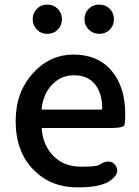

<svg xmlns="http://www.w3.org/2000/svg" viewBox="-20 -801 605 834"><path d="M316 13Q201 13 126 -63Q48 -142 48 -275Q48 -403 126 -486Q198 -564 299 -564Q406 -564 466 -492Q524 -423 524 -304Q524 -273 521 -259Q518 -245 462 -245H166Q161 -245 161 -240Q168 -167 213.5 -122Q259 -77 331 -77Q399 -77 409 -84Q459 -116 482 -82Q505 -47 455 -14Q415 13 316 13ZM161 -330Q160 -325 165 -325H419Q424 -325 424 -330Q424 -396 392.5 -435Q361 -474 301 -474Q247 -474 209 -436Q168 -395 161 -330ZM185.5 -654Q158 -654 140 -672.5Q122 -691 122 -717.5Q122 -744 140 -762.5Q158 -781 185.5 -781Q213 -781 231 -762.5Q249 -744 249 -717.5Q249 -691 231 -672.5Q213 -654 185.5 -654ZM411.5 -654Q384 -654 365.5 -672.5Q347 -691 347 -717.5Q347 -744 365 -762.5Q383 -781 411 -781Q439 -781 457 -762.5Q475 -744 475 -717.5Q475 -691 457 -672.5Q439 -654 411.5 -654Z"/></svg>

Font: Resource Han Rounded KR Medium
Style: Regular
Weight: 500
Designer: Cyano Hao (round all glyphs); Ryoko NISHIZUKA 西塚涼子 (kana, bopomofo & ideographs); Paul D. Hunt (Latin, Greek & Cyrillic)
Foundry: Cyano Hao
Version: 0.990